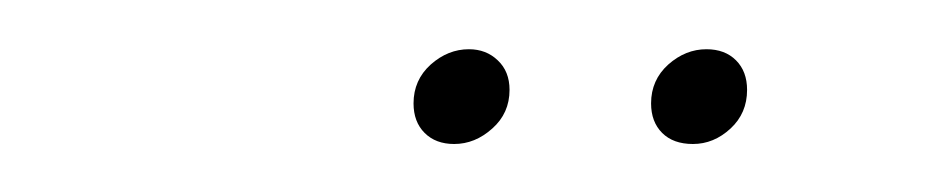

<svg xmlns="http://www.w3.org/2000/svg" viewBox="-20 -683 376 78"><path d="M164.5 -624.5Q173 -624.5 180 -630.8Q187 -637 187 -646.5Q187 -654 182.2 -658.5Q177.5 -663 170.5 -663Q162 -663 155 -656.8Q148 -650.5 148 -641Q148 -633.5 152.5 -629Q157 -624.5 164.5 -624.5ZM261.5 -624.5Q270 -624.5 276.8 -630.8Q283.5 -637 283.5 -646.5Q283.5 -654 279 -658.5Q274.5 -663 267 -663Q258.5 -663 251.5 -656.8Q244.5 -650.5 244.5 -641Q244.5 -633.5 249 -629Q253.5 -624.5 261.5 -624.5Z"/></svg>

Font: Anybody UltraCondensed Thin Thin
Style: Italic
Weight: 250
Italic angle: -10°
Version: Version 1.111